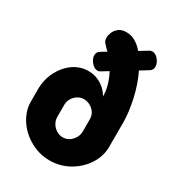

<svg xmlns="http://www.w3.org/2000/svg" viewBox="-182 -857 889 974"><g transform="rotate(30 262.5 -369.5)"><path d="M257 10Q211 10 169.5 -7.5Q128 -25 96 -54.5Q64 -84 45.5 -122Q27 -160 27 -202V-272Q27 -330 51 -377.5Q75 -425 115 -453.5Q155 -482 204 -482Q235 -482 259.5 -471Q284 -460 302.5 -443Q321 -426 331 -406Q331 -441 321 -474Q311 -507 296 -535L255 -510Q250 -506 241 -506Q222 -506 205 -526Q188 -546 188 -567Q188 -585 204 -595L237 -615Q236 -617 233 -619Q230 -621 228 -623Q218 -634 207.5 -645Q197 -656 197 -675Q197 -688 204 -705.5Q211 -723 227.5 -736Q244 -749 272 -749Q300 -749 324.5 -735Q349 -721 370 -696L419 -726Q426 -730 434 -730Q454 -730 470 -710Q486 -690 486 -670Q486 -651 470 -641L423 -612Q454 -548 470 -474.5Q486 -401 486 -343V-202Q486 -146 454.5 -97.5Q423 -49 371 -19.5Q319 10 257 10ZM257 -125Q278 -125 294.5 -136Q311 -147 321 -164.5Q331 -182 331 -202V-272Q331 -296 319.5 -312.5Q308 -329 290.5 -338Q273 -347 255 -347Q235 -347 218 -336Q201 -325 191.5 -308Q182 -291 182 -272V-202Q182 -182 192 -164.5Q202 -147 219.5 -136Q237 -125 257 -125Z"/></g></svg>

Font: Dosis ExtraLight ExtraBold
Style: Regular
Weight: 800
Version: Version 3.001; ttfautohint (v1.8.2)